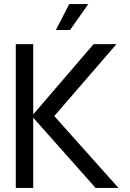

<svg xmlns="http://www.w3.org/2000/svg" viewBox="-20 -928 640 948"><path d="M58 0V-710H144V-363L442 -710H555L248 -355L565 0H452L144 -347V0ZM256 -780 322 -908H416L326 -780Z"/></svg>

Font: Geist Mono
Style: Regular
Weight: 400
Monospace: yes
Designer: Basement.studio, Andrés Briganti, Mateo Zaragoza
Foundry: Basement.studio, Vercel, Andrés Briganti, Guido Ferreyra, Mateo Zaragoza
Version: Version 1.500; ttfautohint (v1.8.4.7-5d5b)